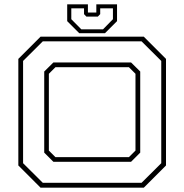

<svg xmlns="http://www.w3.org/2000/svg" viewBox="-20 -870 854 890"><path d="M168 0 65 -103V-597L168 -700H646.5L749.5 -597V-103L646.5 0ZM178.5 -22.5H636L727.5 -113.5V-587.5L636 -678.5H178.5L87 -587.5V-113.5ZM227.5 -120 185 -162.5V-538.5L227.5 -580.5H587.5L630 -538.5V-162.5L587.5 -120ZM237 -141.5H577.5L608 -172V-528L577.5 -558.5H237L206.5 -528V-172ZM347.5 -716 291.5 -772V-850H387.5V-812H426.5V-850H522.5V-772L466.5 -716ZM357 -734H457.5L503.5 -781V-831.5H444.5V-804.5L433.5 -793H380.5L369.5 -804.5V-831.5H310.5V-781Z"/></svg>

Font: Tourney Expanded ExtraLight
Style: Regular
Weight: 200
Width: 7
Designer: Tyler Finck
Foundry: Etcetera Type Co
Version: Version 1.010; ttfautohint (v1.8.3)